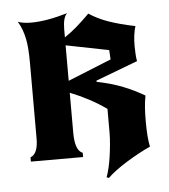

<svg xmlns="http://www.w3.org/2000/svg" viewBox="-46 -550 595 674"><g transform="rotate(-5 251.0 -213.5)"><path d="M303 78Q308 65 312.5 46Q317 27 320 6Q323 -15 325 -37Q327 -59 327 -78V-161Q297 -182 266 -198.5Q235 -215 200 -229V-88Q200 -25 227 -15V0H43V-15Q70 -25 70 -79V-345Q70 -372 68.5 -393Q67 -414 63.5 -431Q60 -448 54.5 -463Q49 -478 40 -493Q58 -486 87 -486Q140 -486 215 -508Q200 -494 200 -452V-424Q221 -438 242 -456Q263 -474 289 -500Q319 -480 357.5 -466.5Q396 -453 450 -442Q441 -413 441 -372Q441 -361 442 -344Q443 -327 445 -319L297 -263V-259Q351 -248 390.5 -232Q430 -216 464 -196Q460 -175 458.5 -154Q457 -133 457 -105Q457 -48 464 -16Q444 -7 422 5Q400 17 379 30Q358 43 340.5 56Q323 69 311 81ZM200 -271 353 -333 351 -366 200 -396Z"/></g></svg>

Font: New Rocker
Style: Regular
Weight: 400
Designer: Pablo Impallari, Brenda Gallo, Rodrigo Fuenzalida
Foundry: Pablo Impallari, Brenda Gallo, Rodrigo Fuenzalida
Version: Version 1.000; ttfautohint (v0.93) -l 8 -r 50 -G 200 -x 14 -